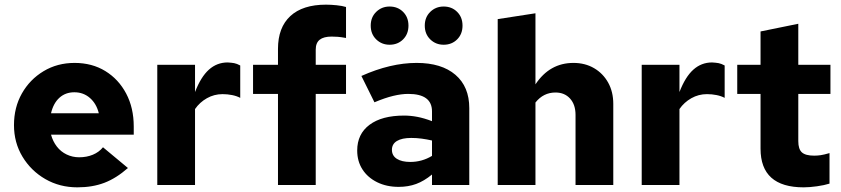

<svg xmlns="http://www.w3.org/2000/svg" viewBox="-20 -794 3611 824"><path d="M312 10Q236 10 174.5 -25.5Q113 -61 76.5 -121.5Q40 -182 40 -257Q40 -333 74 -393Q108 -453 167 -488.5Q226 -524 300 -524Q375 -524 432 -489Q489 -454 521.5 -392.5Q554 -331 554 -251V-216H199Q207 -187 224 -165Q241 -143 266 -131Q291 -119 320 -119Q352 -119 378.5 -130Q405 -141 422 -162L529 -73Q479 -29 428 -9.5Q377 10 312 10ZM199 -308H404Q394 -349 366 -373.5Q338 -398 299 -398Q261 -398 235 -374.5Q209 -351 199 -308Z M655 0V-516H817V-399Q842 -464 876.5 -495Q911 -526 957 -526Q974 -525 985 -523Q996 -521 1011 -513V-374Q996 -382 976 -386Q956 -390 935 -390Q899 -390 868 -372.5Q837 -355 817 -326V0Z M1173 0V-391H1066V-516H1173V-584Q1173 -676 1226 -725Q1279 -774 1379 -774Q1400 -774 1424.5 -771.5Q1449 -769 1465 -764V-631Q1443 -635 1430 -636Q1417 -637 1403 -637Q1369 -637 1352 -623.5Q1335 -610 1335 -581V-516H1465V-391H1335V0Z M1691 8Q1639 8 1598.5 -12Q1558 -32 1535.5 -67Q1513 -102 1513 -148Q1513 -219 1566 -258.5Q1619 -298 1714 -298Q1742 -298 1771 -292.5Q1800 -287 1834 -274V-316Q1834 -391 1732 -391Q1703 -391 1667.5 -382.5Q1632 -374 1587 -355L1531 -468Q1656 -524 1768 -524Q1875 -524 1934.5 -473Q1994 -422 1994 -330V0H1834V-45Q1800 -17 1766 -4.5Q1732 8 1691 8ZM1662 -151Q1662 -126 1683 -112.5Q1704 -99 1741 -99Q1791 -99 1834 -125V-191Q1812 -196 1790 -199Q1768 -202 1745 -202Q1705 -202 1683.5 -189Q1662 -176 1662 -151ZM1652 -602Q1618 -602 1594.5 -625Q1571 -648 1571 -684Q1571 -720 1594.5 -743Q1618 -766 1652 -766Q1687 -766 1710 -743Q1733 -720 1733 -684Q1733 -648 1710 -625Q1687 -602 1652 -602ZM1884 -602Q1850 -602 1826.5 -625Q1803 -648 1803 -684Q1803 -720 1826.5 -743Q1850 -766 1884 -766Q1919 -766 1942 -743Q1965 -720 1965 -684Q1965 -648 1942 -625Q1919 -602 1884 -602Z M2116 0V-712L2278 -737V-432Q2339 -524 2441 -524Q2491 -524 2529.5 -501.5Q2568 -479 2590 -439.5Q2612 -400 2612 -348V0H2450V-301Q2450 -345 2426.5 -371Q2403 -397 2364 -397Q2312 -397 2278 -354V0Z M2734 0V-516H2896V-399Q2921 -464 2955.5 -495Q2990 -526 3036 -526Q3053 -525 3064 -523Q3075 -521 3090 -513V-374Q3075 -382 3055 -386Q3035 -390 3014 -390Q2978 -390 2947 -372.5Q2916 -355 2896 -326V0Z M3429 10Q3244 10 3244 -156V-391H3144V-516H3244V-659L3406 -692V-516H3544V-391H3406V-188Q3406 -154 3421.5 -140Q3437 -126 3474 -126Q3488 -126 3502 -128Q3516 -130 3540 -137V-6Q3518 1 3486 5.5Q3454 10 3429 10Z"/></svg>

Font: Red Hat Text VF
Style: Regular
Weight: 400
Designer: Pentagram, MCKL
Foundry: Pentagram, MCKL
Version: Version 1.023